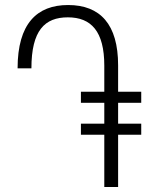

<svg xmlns="http://www.w3.org/2000/svg" viewBox="-20 -744 597 764"><path d="M302 -252V-208H395V0H450V-208H542V-252H450V-335H542V-379H450V-484C450 -647 379 -724 251 -724C127 -724 50 -650 50 -472H105C105 -623 158 -675 250 -675C343 -675 395 -619 395 -483V-379H302V-335H395V-252Z"/></svg>

Font: Noto Sans Armenian Condensed Light
Style: Regular
Weight: 300
Width: 3
Designer: Monotype Design Team
Foundry: Monotype Imaging Inc.
Version: Version 2.008